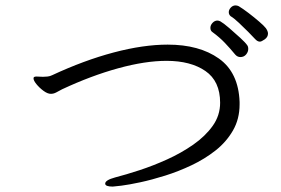

<svg xmlns="http://www.w3.org/2000/svg" viewBox="-20 -764 1040 710"><path d="M971 -640Q971 -627 959 -618.5Q947 -610 941 -610Q932 -610 923 -620Q915 -629 898 -646Q881 -663 863 -680Q845 -697 833 -704Q826 -710 826 -719Q826 -728 833.5 -736Q841 -744 851 -744Q857 -744 863 -741Q878 -732 899 -716Q920 -700 938.5 -684Q957 -668 963 -660Q966 -656 968.5 -650.5Q971 -645 971 -640ZM869 -553Q858 -553 850 -562Q831 -585 811.5 -605.5Q792 -626 766 -645Q758 -650 758 -661Q758 -671 766 -679.5Q774 -688 784 -688Q789 -688 795 -685Q807 -678 828 -660Q849 -642 868.5 -624Q888 -606 894 -597Q898 -592 898 -583Q898 -572 890 -562.5Q882 -553 869 -553ZM866 -378Q866 -324 841.5 -281.5Q817 -239 777 -207.5Q737 -176 688.5 -153Q640 -130 590.5 -114.5Q541 -99 499 -90Q457 -81 429.5 -77.5Q402 -74 397 -74Q369 -74 369 -85Q369 -98 406 -108Q445 -118 495.5 -134.5Q546 -151 598 -174.5Q650 -198 694.5 -229Q739 -260 766.5 -298.5Q794 -337 794 -384Q794 -464 739.5 -501.5Q685 -539 596 -539Q517 -539 417 -511.5Q317 -484 210 -434Q197 -427 187.5 -422Q178 -417 168 -417Q156 -417 141 -428Q126 -439 115 -452.5Q104 -466 104 -474Q104 -478 106 -479Q108 -481 115 -481Q120 -481 126 -480.5Q132 -480 139 -480Q147 -480 156 -481Q165 -482 173 -486Q291 -541 400.5 -570Q510 -599 600 -599Q717 -599 789.5 -547.5Q862 -496 866 -387Z"/></svg>

Font: Moon Stars Kai T
Style: Regular
Weight: 400
Designer: GuiWonder
Version: Version 1.101